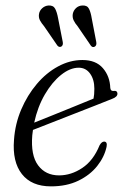

<svg xmlns="http://www.w3.org/2000/svg" viewBox="-20 -670 452 699"><path d="M368 -135.5Q360 -98.5 333.8 -65.5Q307.5 -32.5 265 -12Q222.5 8.5 165.5 8.5Q95 8.5 59.8 -36.2Q24.5 -81 31 -161Q35 -219 57.2 -271.2Q79.5 -323.5 114 -364.2Q148.5 -405 191.5 -428.2Q234.5 -451.5 280 -451.5Q329 -451.5 354.5 -422Q380 -392.5 381.5 -350Q382.5 -337.5 394 -339Q406.5 -341 407.5 -330Q408.5 -317.5 388 -310Q365.5 -301 327.5 -286Q289.5 -271 246.2 -254.2Q203 -237.5 164 -222Q125 -206.5 100 -197Q98.5 -187 97.5 -177.5Q91.5 -104.5 118.8 -68Q146 -31.5 195 -31.5Q239 -31.5 279.5 -58.5Q320 -85.5 342.5 -141Q350.5 -155 359.5 -154.5Q371.5 -154 368 -135.5ZM266.5 -423.5Q235 -423.5 202.2 -397.2Q169.5 -371 143.2 -326Q117 -281 104.5 -223.5Q132 -234.5 171.8 -250.5Q211.5 -266.5 251.5 -282.8Q291.5 -299 320.5 -311Q323.5 -325 323.5 -347Q323.5 -380.5 308 -402Q292.5 -423.5 266.5 -423.5ZM314 -603 330.5 -517Q332.5 -505 325.5 -500.5Q317.5 -495.5 311 -503.5L262.5 -574.5Q253 -585.5 248 -596.2Q243 -607 245 -619.5Q247.5 -632 257 -640.8Q266.5 -649.5 280 -650Q297.5 -651 304 -638Q310.5 -625 314 -603ZM191.5 -603.5 208.5 -517Q210.5 -506 204 -501Q196 -496 189 -504L140.5 -574.5Q131 -585.5 125.5 -596Q120 -606.5 122 -619Q124 -631.5 133.8 -640.2Q143.5 -649 156.5 -650Q174 -651 180.8 -638.2Q187.5 -625.5 191.5 -603.5Z"/></svg>

Font: Fraunces 72pt S050 Light
Style: Italic
Weight: 300
Italic angle: -16°
Version: Version 1.000; ttfautohint (v1.8.3)